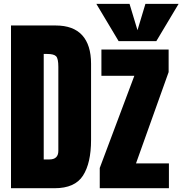

<svg xmlns="http://www.w3.org/2000/svg" viewBox="-20 -994 963 1014"><path d="M38.1 0V-859.4H274.4Q367.2 -859.4 414.1 -807.9Q460.9 -756.3 460.9 -657.2V-254.9Q460.9 -132.8 418.2 -66.4Q375.5 0 268.6 0ZM210.9 -151.9H240.7Q288.1 -151.9 288.1 -197.8V-641.1Q288.1 -684.1 276.6 -696.5Q265.1 -709 230 -709H210.9ZM506.8 0V-106.9L689.5 -593.8H515.6V-732.4H870.6V-613.3L698.2 -130.9H872.1V0ZM606.4 -776.9 488.8 -973.6H664.1L706.1 -834.5L748 -973.6H923.3L805.7 -776.9Z"/></svg>

Font: Anton SC
Style: Regular
Weight: 400
Designer: Vernon Adams
Foundry: Vernon Adams
Version: Version 2.116; ttfautohint (v1.8.4.7-5d5b)